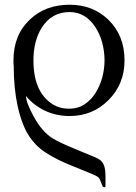

<svg xmlns="http://www.w3.org/2000/svg" viewBox="-20 -474 572 807"><path d="M420.9 313 417.5 312.5Q412.1 312.5 409.2 304.7Q406.2 296.9 404.1 290.8Q401.9 284.7 399.2 279.3Q396.5 273.9 392.6 270.8Q388.7 267.6 382.1 264.2Q375.5 260.7 365.2 256.6Q355 252.4 333.3 243.4Q311.5 234.4 282.5 222.9Q253.4 211.4 225.6 197.8Q161.1 166 129.9 132.8Q98.6 99.6 81.5 59.3Q64.5 19 54.7 -25.4Q37.6 -103 37.6 -197.8Q36.6 -203.1 36.6 -209V-220.2Q36.6 -327.6 106.4 -392.6Q171.4 -454.1 272.5 -454.1Q370.6 -454.1 436 -390.6Q503.4 -324.7 503.4 -220.2Q503.4 -120.6 436 -53.2Q369.1 13.7 272.5 13.7Q216.3 13.7 168.9 -8.8Q121.6 -31.2 89.4 -70.3Q89.4 -43.5 121.1 14.6Q158.2 83 204.6 109.4Q231.9 126 298.6 153.3Q365.2 180.7 380.9 187.5Q396.5 194.3 404.3 201.7Q412.1 209 416 218.8Q423.3 234.9 423.3 264.6V307.6Q423.3 313 420.9 313ZM381.8 -358.4Q340.3 -423.3 272.5 -423.3Q196.8 -423.3 155.3 -357.4Q120.6 -301.8 120.6 -220.2Q120.6 -85.4 203.1 -34.7Q231.9 -17.1 269.8 -17.1Q307.6 -17.1 335.2 -35.4Q362.8 -53.7 381.3 -83Q399.9 -112.3 409.7 -148.4Q419.4 -184.6 419.4 -220.7Q419.4 -256.8 409.9 -293.2Q400.4 -329.6 381.8 -358.4Z"/></svg>

Font: Cardo-Italic
Style: Italic
Weight: 400
Italic angle: -12°
Designer: David J. Perry
Foundry: David J. Perry
Version: Version 0.991